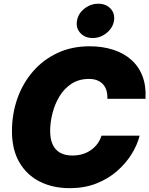

<svg xmlns="http://www.w3.org/2000/svg" viewBox="-20 -981 787 1011"><path d="M347.7 9.8Q257.8 9.8 189.2 -24.9Q120.6 -59.6 81.8 -126.5Q43 -193.4 43 -290Q43 -381.3 71.5 -462.2Q100.1 -543 153.8 -605Q207.5 -667 283 -702.1Q358.4 -737.3 451.2 -737.3Q519.5 -737.3 575.7 -719.2Q631.8 -701.2 671.4 -666Q710.9 -630.9 730.5 -579.3Q750 -527.8 746.1 -460.9H545.4Q546.4 -484.9 540.8 -503.9Q535.2 -522.9 522.9 -536.6Q510.7 -550.3 492.2 -557.9Q473.6 -565.4 448.2 -565.4Q396 -565.4 357.4 -540.5Q318.8 -515.6 293.9 -474.9Q269 -434.1 256.6 -385.7Q244.1 -337.4 244.1 -291Q244.1 -248 257.6 -219.5Q271 -190.9 296.9 -176.5Q322.8 -162.1 360.8 -162.1Q389.6 -162.1 414.3 -169.4Q439 -176.8 458.7 -190.7Q478.5 -204.6 492.7 -223.6Q506.8 -242.7 514.6 -266.6H715.3Q703.1 -218.3 672.9 -169.4Q642.6 -120.6 595.9 -79.8Q549.3 -39.1 486.8 -14.6Q424.3 9.8 347.7 9.8ZM467.8 -780.8Q427.2 -780.8 403.1 -807.1Q378.9 -833.5 385.3 -871.1Q391.1 -909.2 424.1 -935.3Q457 -961.4 497.6 -961.4Q538.6 -961.4 562.5 -935.3Q586.4 -909.2 580.1 -871.1Q573.7 -833.5 541 -807.1Q508.3 -780.8 467.8 -780.8Z"/></svg>

Font: Inter 16pt Black
Style: Italic
Weight: 900
Italic angle: -9.3988°
Version: Version 4.001;git-66647c0bb